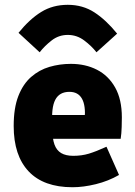

<svg xmlns="http://www.w3.org/2000/svg" viewBox="-20 -767 559 794"><path d="M279.8 7.3Q160.6 7.3 98.6 -58.1Q36.6 -123.5 36.6 -246.1Q36.6 -320.3 55.9 -369.9Q75.2 -419.4 108.6 -448.7Q142.1 -478 184.6 -490.5Q227.1 -502.9 272.9 -502.9Q333.5 -502.9 381.1 -478.5Q428.7 -454.1 456.3 -405Q483.9 -356 483.9 -281.7Q483.9 -269 483.2 -241.7Q482.4 -214.4 479 -192.9H140.6L196.8 -228.5Q196.8 -192.9 205.3 -169.2Q213.9 -145.5 232.9 -134Q252 -122.6 283.2 -122.6Q317.9 -122.6 347.7 -131.6Q377.4 -140.6 420.4 -160.2L472.2 -43.5Q428.2 -18.1 376.5 -5.4Q324.7 7.3 279.8 7.3ZM330.1 -214.4V-274.4Q335 -330.1 319.1 -358.6Q303.2 -387.2 267.1 -387.2Q225.6 -387.2 208.5 -354.2Q191.4 -321.3 196.8 -251L140.6 -291.5H373.5ZM144 -550.8 56.6 -631.3Q102.5 -688 150.4 -717.5Q198.2 -747.1 260.3 -747.1Q322.3 -747.1 370.4 -715.8Q418.5 -684.6 464.4 -627.9L378.9 -550.8Q358.9 -576.7 328.4 -599.6Q297.9 -622.6 260.3 -622.6Q222.7 -622.6 193.4 -599.6Q164.1 -576.7 144 -550.8Z"/></svg>

Font: Anaheim ExtraBold
Style: Regular
Weight: 800
Version: Version 2.001